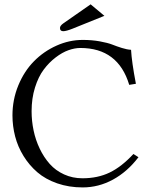

<svg xmlns="http://www.w3.org/2000/svg" viewBox="-20 -839 684 872"><path d="M391.6 -819.3 454.1 -767.1 310.1 -709Q280.8 -697.3 267.1 -697.3Q252.4 -697.3 252.4 -711.9Q252.4 -722.2 267.6 -732.9ZM355.5 12.2Q293 12.2 239.7 -6.3Q186.5 -24.9 149.7 -56.6Q112.8 -88.4 86.9 -130.4Q61 -172.4 48.8 -219.2Q36.6 -266.1 36.6 -314.9Q36.6 -386.7 63.2 -451.2Q89.8 -515.6 134 -560.5Q178.2 -605.5 236.3 -631.6Q294.4 -657.7 356 -657.7Q397.5 -657.7 433.6 -651.1Q469.7 -644.5 490 -636.5Q510.3 -628.4 533.7 -621.1Q557.1 -613.8 575.2 -612.8Q578.1 -558.6 597.2 -458.5L566.9 -453.6Q516.6 -621.1 344.7 -621.1Q319.8 -621.1 291.3 -611.1Q262.7 -601.1 232.7 -578.1Q202.6 -555.2 178.5 -522.9Q154.3 -490.7 138.9 -441.4Q123.5 -392.1 123.5 -334Q123.5 -289.6 132.6 -246.3Q141.6 -203.1 160.4 -163.8Q179.2 -124.5 205.8 -94.5Q232.4 -64.5 271 -46.9Q309.6 -29.3 354.5 -29.3Q423.8 -29.3 478 -55.4Q532.2 -81.5 585.9 -139.6L608.9 -125Q558.1 -58.6 492.9 -23.2Q427.7 12.2 355.5 12.2Z"/></svg>

Font: Libertinage
Style: f
Weight: 400
Designer: OSP
Foundry: OSP
Version: Version 1.0; 2008; OFL relea